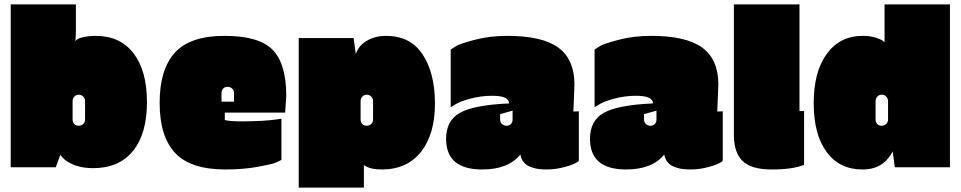

<svg xmlns="http://www.w3.org/2000/svg" viewBox="-20 -765 4393 878"><path d="M29 -745H327V-619L325 -576Q330 -588 358 -594.5Q386 -601 418 -601Q529 -601 590.5 -521.5Q652 -442 652 -297.5Q652 -153 588 -74.5Q524 4 406 4Q326 4 276 -35Q265 -44 256 -57L235 0H29ZM312 -303V-219Q312 -206 319.5 -198Q327 -190 339.5 -190Q352 -190 360.5 -198Q369 -206 369 -219V-303Q369 -315 360.5 -323.5Q352 -332 340 -332Q328 -332 320 -323.5Q312 -315 312 -303Z M1289 -327 1284 -250H1008V-216Q1033 -210 1081 -210Q1183 -210 1246 -219L1267 -222V-34Q1259 -29 1241.5 -21.5Q1224 -14 1158 -2Q1092 10 1011 10Q851 10 780.5 -66Q710 -142 710 -294.5Q710 -447 779.5 -524Q849 -601 1007 -601Q1165 -601 1227 -537Q1289 -473 1289 -327ZM993 -339V-300H1050V-339Q1050 -352 1041.5 -360Q1033 -368 1020.5 -368Q1008 -368 1000.5 -360Q993 -352 993 -339Z M1725 10Q1672 10 1644 -10V93H1346V-591H1597L1607 -518Q1625 -571 1687 -592Q1713 -601 1745 -601Q1857 -601 1913 -515.5Q1969 -430 1969 -291Q1969 -152 1905.5 -71Q1842 10 1725 10ZM1629 -303V-219Q1629 -206 1636.5 -198Q1644 -190 1656.5 -190Q1669 -190 1677.5 -198Q1686 -206 1686 -219V-303Q1686 -315 1677.5 -323.5Q1669 -332 1657 -332Q1645 -332 1637 -323.5Q1629 -315 1629 -303Z M2607 -378 2602 -255 2627 -256V-29Q2609 -14 2565 -2Q2521 10 2482 10Q2443 10 2420 3Q2397 -4 2386 -12.5Q2375 -21 2369 -32Q2360 -48 2360 -59Q2305 10 2185 10Q2020 10 2020 -130Q2020 -214 2084 -249.5Q2148 -285 2308 -292Q2308 -327 2231 -327Q2179 -327 2131.5 -314Q2084 -301 2063 -288L2041 -275V-538Q2050 -545 2068 -555.5Q2086 -566 2153 -583.5Q2220 -601 2300 -601Q2460 -601 2533.5 -547Q2607 -493 2607 -378ZM2324 -219V-259L2267 -243V-219Q2267 -206 2275.5 -198Q2284 -190 2296.5 -190Q2309 -190 2316.5 -198Q2324 -206 2324 -219Z M3265 -378 3260 -255 3285 -256V-29Q3267 -14 3223 -2Q3179 10 3140 10Q3101 10 3078 3Q3055 -4 3044 -12.5Q3033 -21 3027 -32Q3018 -48 3018 -59Q2963 10 2843 10Q2678 10 2678 -130Q2678 -214 2742 -249.5Q2806 -285 2966 -292Q2966 -327 2889 -327Q2837 -327 2789.5 -314Q2742 -301 2721 -288L2699 -275V-538Q2708 -545 2726 -555.5Q2744 -566 2811 -583.5Q2878 -601 2958 -601Q3118 -601 3191.5 -547Q3265 -493 3265 -378ZM2982 -219V-259L2925 -243V-219Q2925 -206 2933.5 -198Q2942 -190 2954.5 -190Q2967 -190 2974.5 -198Q2982 -206 2982 -219Z M3336 -147V-745H3636V-257H3657V-11Q3604 10 3509.5 10Q3415 10 3375.5 -29Q3336 -68 3336 -147Z M4324 0H4072L4062 -73Q4058 -62 4045.5 -46Q4033 -30 4019 -19Q3982 10 3924 10Q3819 10 3760 -70Q3701 -150 3701 -293.5Q3701 -437 3761 -519Q3821 -601 3925 -601Q3957 -601 3982 -593.5Q4007 -586 4016 -579L4025 -572V-745H4324ZM3984 -303V-219Q3984 -206 3991.5 -198Q3999 -190 4011.5 -190Q4024 -190 4032.5 -198Q4041 -206 4041 -219V-303Q4041 -315 4032.5 -323.5Q4024 -332 4012 -332Q4000 -332 3992 -323.5Q3984 -315 3984 -303Z"/></svg>

Font: Erica One
Style: Regular
Weight: 400
Designer: Miguel Hernandez
Foundry: Miguel Hernandez
Version: Version 1.003